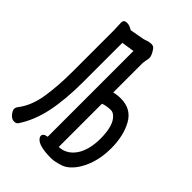

<svg xmlns="http://www.w3.org/2000/svg" viewBox="-216 -816 932 932"><g transform="rotate(45 250.0 -350.0)"><path d="M224 -44V-633L158 -623V-355Q158 -234 139.5 -145Q121 -56 77 10Q71 19 55.5 19Q40 19 26.5 3Q13 -13 13 -23.5Q13 -34 19 -42Q60 -94 73 -173Q86 -252 86 -353V-638L84 -688Q84 -708 106 -708Q123 -708 143 -695L215 -708Q224 -710 236 -714.5Q248 -719 262.5 -719Q277 -719 285 -707Q303 -680 303 -665Q303 -658 300 -644Q297 -630 297 -619V-421Q318 -427 344 -427Q416 -427 449 -367.5Q482 -308 482 -222Q482 -167 468 -121Q454 -75 429 -41Q403 -7 375 4Q334 18 309 18Q222 18 202 -11Q197 -18 197 -23Q197 -40 222 -44ZM412 -219Q412 -312 374 -343Q362 -353 350 -353Q321 -353 297 -344V-47Q354 -50 386 -104Q412 -150 412 -219Z"/></g></svg>

Font: Moon Stars Kai HW
Style: Bold
Weight: 700
Designer: GuiWonder
Version: Version 1.101